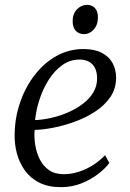

<svg xmlns="http://www.w3.org/2000/svg" viewBox="-20 -763 538 793"><path d="M431.5 -90Q417.5 -70 388 -46.5Q358.5 -23 318.5 -6.5Q278.5 10 231.5 10Q180 10 143.2 -8.2Q106.5 -26.5 83.5 -58Q60.5 -89.5 50 -128.5Q39.5 -167.5 40.5 -209Q41.5 -278 63.5 -341.2Q85.5 -404.5 123.8 -453.8Q162 -503 213.2 -531.8Q264.5 -560.5 325 -560.5Q370.5 -560.5 400.2 -545Q430 -529.5 444.8 -502.8Q459.5 -476 459.5 -442Q459.5 -397 435.8 -362.2Q412 -327.5 373.2 -302.2Q334.5 -277 289.2 -260.5Q244 -244 200 -235.5Q156 -227 123 -226.5Q120.5 -196.5 125.5 -164.5Q130.5 -132.5 144.2 -105Q158 -77.5 182.2 -60.5Q206.5 -43.5 243.5 -43.5Q271 -43.5 300.2 -52Q329.5 -60.5 358.8 -77.8Q388 -95 414 -122ZM308.5 -517Q269 -517 236.8 -493.8Q204.5 -470.5 181 -433.2Q157.5 -396 143.2 -352.2Q129 -308.5 125 -267Q159.5 -268.5 195.5 -277Q231.5 -285.5 264.8 -300.5Q298 -315.5 324.2 -335.8Q350.5 -356 365.8 -382Q381 -408 381 -438.5Q381 -477 361.8 -497Q342.5 -517 308.5 -517ZM328 -622Q306 -622 293 -635.8Q280 -649.5 280 -676Q280 -706 298 -724.5Q316 -743 339.5 -743Q359.5 -743 372 -729.8Q384.5 -716.5 384.5 -692Q384.5 -660 367 -641Q349.5 -622 328 -622Z"/></svg>

Font: Merriweather 36pt Light
Style: Italic
Weight: 300
Italic angle: -7.8°
Version: Version 2.101